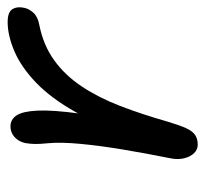

<svg xmlns="http://www.w3.org/2000/svg" viewBox="-38 -504 554 519"><g transform="rotate(-90 239.5 -245.0)"><path d="M107.4 12Q94.2 12 84.6 2.2Q75 -7.6 70.8 -24.2Q66.6 -40.8 70.4 -60.6Q83.6 -125.8 94.1 -189Q104.6 -252.2 109.6 -305.1Q114.6 -358 111.4 -391.8Q109 -415.4 109.3 -428.3Q109.6 -441.2 111.8 -454.4Q115.8 -472 127.9 -483.1Q140 -494.2 156.8 -494.2Q175.6 -494.2 186.6 -477.7Q197.6 -461.2 199.5 -420.8Q201.4 -380.4 191.7 -308.8Q182 -237.2 158.4 -127.8L130.6 -153.8Q157.8 -250.8 195.4 -317.8Q233 -384.8 275.3 -425.2Q317.6 -465.6 360.2 -483.7Q402.8 -501.8 439 -501.8Q466.4 -501.8 474 -488.5Q481.6 -475.2 477.2 -456.4Q474.8 -444 463.8 -432Q452.8 -420 430.8 -416.2Q375.8 -405.2 335.1 -375.7Q294.4 -346.2 264.4 -300.9Q234.4 -255.6 212 -197.4Q189.6 -139.2 170 -70.4Q160.4 -38 152.3 -20.1Q144.2 -2.2 133.7 4.9Q123.2 12 107.4 12Z"/></g></svg>

Font: Shantell Sans Light
Style: Italic
Weight: 300
Italic angle: -11°
Designer: Stephen Nixon, Anya Danilova, Shantell Martin
Foundry: Arrow Type
Version: Version 1.008;[ac192a2d6]